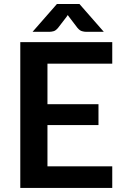

<svg xmlns="http://www.w3.org/2000/svg" viewBox="-20 -932 615 952"><path d="M536.6 -616.2H215.3V-415.5H468.3V-312H215.3V-107.4H536.6V0H80.6V-723.1H536.6ZM374 -912.1 494.6 -774.4H404.8Q397.5 -774.4 387.2 -777.3Q376 -779.8 364.3 -793.5L323.7 -846.7Q317.9 -854.5 315.9 -857.4Q312.5 -851.6 308.6 -846.7L267.6 -793.5Q255.9 -779.8 245.6 -777.3Q234.4 -774.4 227.1 -774.4H141.6L262.2 -912.1Z"/></svg>

Font: Lato-SemiBold
Style: Bold
Weight: 500
Designer: Lukasz Dziedzic with Adam Twardoch and Botio Nikoltchev
Foundry: tyPoland Lukasz Dziedzic
Version: ""